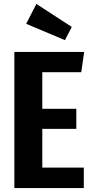

<svg xmlns="http://www.w3.org/2000/svg" viewBox="-20 -956 473 976"><path d="M393 -589H195V-403H368V-301H195V-104H406V0H53V-692H408ZM345 -819 310 -752 113 -835 165 -936Z"/></svg>

Font: Fira Sans Compressed SemiBold
Style: Regular
Weight: 600
Width: 1
Designer: bBox Type GmbH & Carrois Corporate GbR & Edenspiekermann AG
Foundry: bBox Type GmbH & Carrois Corporate GbR & Edenspiekermann AG
Version: Version 4.301